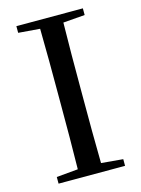

<svg xmlns="http://www.w3.org/2000/svg" viewBox="-112 -797 635 862"><g transform="rotate(-15 205.5 -366.0)"><path d="M51 -701 151 -693C153 -593 153 -493 153 -392V-339C153 -239 153 -138 151 -40L51 -31V0H360V-31L259 -40C257 -140 257 -239 257 -340V-392C257 -493 257 -593 259 -693L360 -701V-732H51Z"/></g></svg>

Font: Noto Serif TC Medium
Style: Regular
Weight: 500
Designer: Ryoko NISHIZUKA 西塚涼子 (kana & ideographs); Frank Grießhammer (Latin, Greek & Cyrillic); Wenlong ZHANG 张文龙 (bopomofo); San
Foundry: Adobe
Version: Version 2.001;hotconv 1.1.0;makeotfexe 2.6.0